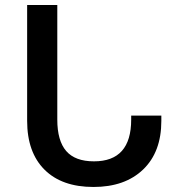

<svg xmlns="http://www.w3.org/2000/svg" viewBox="-20 -734 695 764"><path d="M88 -253V-714H208V-258Q208 -174 243.5 -133Q279 -92 354 -92Q502 -92 502 -258V-274H622V-253Q622 -129 549.5 -59.5Q477 10 352 10Q226 10 157 -59Q88 -128 88 -253Z"/></svg>

Font: Noto Sans Georgian Medium
Style: Regular
Weight: 500
Designer: Monotype Design team
Foundry: Monotype Imaging Inc.
Version: Version 1.000